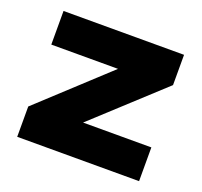

<svg xmlns="http://www.w3.org/2000/svg" viewBox="-92 -591 733 696"><g transform="rotate(20 274.5 -243.0)"><path d="M509.4 -130.2V0H39.3V-116.9L298.4 -356.4H41.1V-486.1H506V-369.3L246 -130.2Z"/></g></svg>

Font: Anek Gurmukhi Medium SemiExpanded
Style: Regular
Weight: 500
Width: 6
Version: Version 1.003